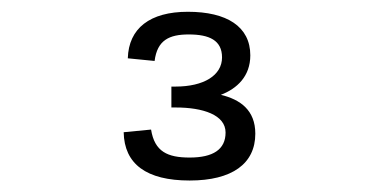

<svg xmlns="http://www.w3.org/2000/svg" viewBox="-20 -852 660 326"><path d="M299 -832C234.5 -832 198.5 -804 197 -753L242.5 -748.5C247 -784 267.5 -793.5 300.5 -793.5C335.5 -793.5 357 -783.5 357 -754.5C357 -724 326 -705 278 -705H271V-669.5H278.5C324.5 -669.5 363 -657 363 -627C363 -598 341.5 -584.5 302 -584.5C264.5 -584.5 242.5 -594.5 236.5 -632L190 -627.5C191 -573.5 228.5 -545.5 302 -545.5C374 -545.5 413.5 -574 413.5 -625C413.5 -665 388 -683 355 -691C382.5 -701.5 405 -722.5 405 -758C405 -807 365 -832 299 -832Z"/></svg>

Font: Monaspace Argon ExtraLight
Style: Regular
Weight: 200
Designer: Riley Cran & the Lettermatic Team
Foundry: Lettermatic
Version: Version 1.000 (Monaspace Argon)